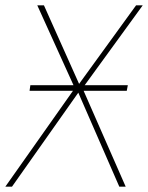

<svg xmlns="http://www.w3.org/2000/svg" viewBox="-40 -701 556 721"><path d="M278 -381H440L436 -360H274L432 0H408L254 -353L5 0H-20L234 -360H71L74 -381H236L100 -681H125L257 -386L471 -681H496Z"/></svg>

Font: FiraGO Thin
Style: Italic
Weight: 100
Italic angle: -8°
Designer: bBox Type GmbH
Foundry: bBox Type GmbH
Version: Version 1.001